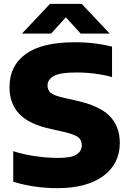

<svg xmlns="http://www.w3.org/2000/svg" viewBox="-20 -970 674 1000"><path d="M280 10Q215.5 10 157 1Q98.5 -8 49 -23.5V-182.5Q82 -171.5 122.8 -163.5Q163.5 -155.5 204.5 -151.5Q245.5 -147.5 280.5 -147.5Q352.5 -147.5 379.2 -165.5Q406 -183.5 406 -214.5Q406 -241 386.5 -255.8Q367 -270.5 310 -283.5L246 -298Q133.5 -322 81.5 -375.5Q29.5 -429 29.5 -516.5Q29.5 -627.5 114.2 -688.8Q199 -750 370 -750Q427 -750 476.2 -743.5Q525.5 -737 563.5 -727.5V-568.5Q526.5 -579.5 477.2 -586Q428 -592.5 379 -592.5Q291 -592.5 259.2 -573.5Q227.5 -554.5 227.5 -525Q227.5 -500.5 244 -486.5Q260.5 -472.5 309 -461.5L373 -447Q496.5 -420.5 550.2 -366.5Q604 -312.5 604 -226Q604 -116.5 517.8 -53.2Q431.5 10 280 10ZM94.5 -795 240.5 -950H405.5L551.5 -795H400L323 -880L246 -795Z"/></svg>

Font: Encode Sans SmExp XBd
Style: Regular
Weight: 800
Width: 6
Designer: Multiple Designers
Foundry: Impallari Type
Version: Version 3.002; ttfautohint (v1.8.3) -l 8 -r 50 -G 200 -x 14 